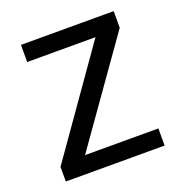

<svg xmlns="http://www.w3.org/2000/svg" viewBox="-103 -626 676 716"><g transform="rotate(-20 235.0 -268.0)"><path d="M431 0H39V-58L327 -468H56V-536H424V-470L140 -68H431Z"/></g></svg>

Font: Noto Sans Batak
Style: Regular
Weight: 400
Designer: Monotype Design Team
Foundry: Monotype Imaging Inc.
Version: Version 2.002; ttfautohint (v1.8.4.7-5d5b)